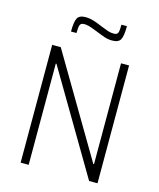

<svg xmlns="http://www.w3.org/2000/svg" viewBox="-130 -991 899 1083"><g transform="rotate(15 319.5 -449.5)"><path d="M95 0V-688H145L493 -99H497V-688H544V0H495L146 -591H142V0ZM238 -888Q258 -888 277.5 -882.5Q297 -877 314 -870Q331 -863 336 -861Q363 -850 379.5 -844.5Q396 -839 414 -839Q433 -839 438 -851.5Q443 -864 443 -899H475Q475 -842 463.5 -820.5Q452 -799 415 -799Q392 -799 372 -805.5Q352 -812 318 -826Q312 -828 296 -834.5Q280 -841 266 -844.5Q252 -848 240 -848Q221 -848 215.5 -835.5Q210 -823 210 -788H178Q178 -845 189.5 -866.5Q201 -888 238 -888Z"/></g></svg>

Font: Saira Semi Condensed ExtraLight
Style: Regular
Weight: 200
Width: 4
Designer: Hector Gatti with collaboration of the Omnibus-Type team
Foundry: Omnibus-Type
Version: Version 1.001; ttfautohint (v1.8)